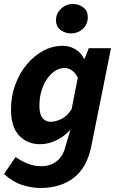

<svg xmlns="http://www.w3.org/2000/svg" viewBox="-24 -737 590 960"><path d="M177 203Q134 203 86 187.5Q38 172 -4 133L54 48Q82 68 114.5 81Q147 94 181 94Q228 94 259 69.5Q290 45 302 0L328 -88Q295 -53 256 -34.5Q217 -16 176 -16Q113 -16 72 -59Q31 -102 31 -189Q31 -256 52.5 -314Q74 -372 110.5 -415.5Q147 -459 193 -483.5Q239 -508 290 -508Q324 -508 353 -490.5Q382 -473 396 -443H399L420 -496H531L433 -8Q412 99 346 151Q280 203 177 203ZM229 -128Q253 -128 282 -141.5Q311 -155 334 -191L365 -349Q352 -374 335 -385.5Q318 -397 300 -397Q274 -397 251.5 -382.5Q229 -368 211 -342Q193 -316 183 -281.5Q173 -247 173 -207Q173 -166 188.5 -147Q204 -128 229 -128ZM330 -570Q302 -570 279 -587Q256 -604 256 -636Q256 -669 281 -693Q306 -717 341 -717Q370 -717 392.5 -700Q415 -683 415 -651Q415 -616 390.5 -593Q366 -570 330 -570Z"/></svg>

Font: Source Sans 3 ExtraLight
Style: Bold Italic
Weight: 700
Italic angle: -11°
Version: Version 3.052;hotconv 1.1.0;makeotfexe 2.6.0